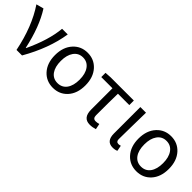

<svg xmlns="http://www.w3.org/2000/svg" viewBox="133 -1377 2210 2210"><g transform="rotate(45 1238.0 -272.0)"><path d="M216 0Q152 -318 7 -533L98 -557Q214 -375 274 -93H279Q397 -344 415 -543H507Q466 -279 306 0Z M644 -61Q571 -140 571 -271Q571 -403 644 -482Q713 -557 819 -557Q925 -557 994 -482Q1066 -403 1066 -271Q1066 -139 994 -61Q925 13 819 13Q713 13 644 -61ZM932 -119Q972 -175 972 -271Q972 -367 932 -423Q891 -481 819 -481Q747 -481 706 -423Q666 -367 666 -271Q666 -175 706 -119Q747 -63 819 -63Q891 -63 932 -119Z M1309 -122V-469H1127V-538L1205 -543H1583V-469H1398Q1395 -346 1395 -116Q1395 -63 1440 -63Q1464 -63 1493 -71L1507 -1Q1463 13 1420 13Q1309 13 1309 -122Z M1689 -113V-543H1781L1777 -319Q1774 -182 1774 -106Q1774 -63 1812 -63Q1827 -63 1845 -69L1858 0Q1832 13 1792 13Q1689 13 1689 -113Z M2003 -61Q1930 -140 1930 -271Q1930 -403 2003 -482Q2072 -557 2178 -557Q2284 -557 2353 -482Q2425 -403 2425 -271Q2425 -139 2353 -61Q2284 13 2178 13Q2072 13 2003 -61ZM2291 -119Q2331 -175 2331 -271Q2331 -367 2291 -423Q2250 -481 2178 -481Q2106 -481 2065 -423Q2025 -367 2025 -271Q2025 -175 2065 -119Q2106 -63 2178 -63Q2250 -63 2291 -119Z"/></g></svg>

Font: Source Han Sans K Regular
Style: Regular
Weight: 400
Designer: Ryoko NISHIZUKA  (kana & ideographs); Paul D. Hunt (Latin, Greek & Cyrillic); Wenlong ZHANG  (bopomofo); Sandoll Communi
Foundry: Adobe Systems Incorporated
Version: Version 1.00 July 18, 2014, initial release